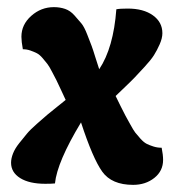

<svg xmlns="http://www.w3.org/2000/svg" viewBox="-20 -508 502 538"><path d="M44 -370Q40 -392 40 -405Q40 -439 67.5 -463.5Q95 -488 131 -488Q148 -488 162.5 -483Q177 -478 188.5 -465Q200 -452 208 -442.5Q216 -433 224.5 -411Q233 -389 236.5 -380Q240 -371 248 -345Q256 -319 258 -314Q298 -374 306 -482Q316 -484 338 -484Q382 -484 408.5 -465Q435 -446 435 -415Q435 -401 427.5 -384Q420 -367 411.5 -353.5Q403 -340 384.5 -320Q366 -300 357.5 -291Q349 -282 327.5 -261.5Q306 -241 304 -239Q308 -231 318 -210.5Q328 -190 332 -183Q336 -176 345 -159.5Q354 -143 359 -136.5Q364 -130 373.5 -119.5Q383 -109 391 -105Q399 -101 410 -97.5Q421 -94 433 -94Q437 -74 437 -60Q437 -29 412.5 -9.5Q388 10 353 10Q293 10 266.5 -27Q240 -64 207 -165Q140 -54 134 6Q124 7 107 7Q62 7 36.5 -9Q11 -25 11 -52Q11 -64 16.5 -78Q22 -92 34 -107Q46 -122 55.5 -133.5Q65 -145 84.5 -162Q104 -179 112 -186Q120 -193 141 -209.5Q162 -226 164 -228Q160 -236 151 -256Q142 -276 138 -283.5Q134 -291 126 -306.5Q118 -322 113 -328.5Q108 -335 99.5 -345Q91 -355 83 -359Q75 -363 65 -366.5Q55 -370 44 -370Z"/></svg>

Font: Overlock Black
Style: Italic
Weight: 900
Designer: Dario Muhafara
Foundry: Dario Manuel Muhafara
Version: Version 1.002